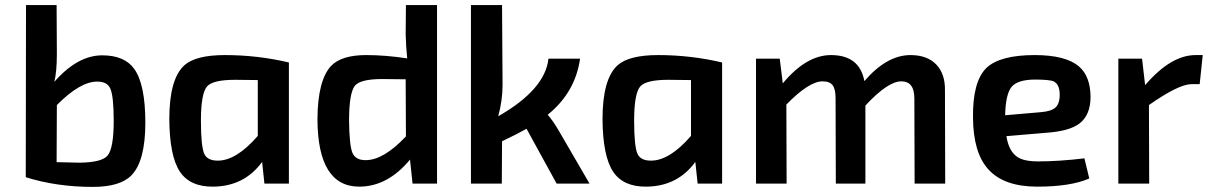

<svg xmlns="http://www.w3.org/2000/svg" viewBox="-20 -720 4737 753"><path d="M203 -509Q203 -438 193 -399Q284 -503 381 -503Q469 -503 507 -449Q550 -388 550 -239Q550 -89 496 -33Q452 13 344 13Q202 13 81 -25L82 -700H202ZM202 -84 293 -82Q379 -83 402 -110Q426 -139 426 -247Q426 -344 412 -374Q400 -400 361 -400Q294 -400 203 -308Z M1017 0 1008 -85Q938 11 816 12Q726 13 686 -46Q645 -107 644 -253Q644 -410 703 -464Q748 -504 862 -504Q990 -504 1113 -475V0ZM902 -407Q815 -407 792 -381Q768 -353 768 -247Q768 -147 781 -117Q793 -90 834 -90Q907 -90 991 -187V-406Z M1694 0H1598L1588 -94Q1500 12 1389 12Q1226 12 1225 -253Q1226 -406 1279 -462Q1320 -504 1416 -504Q1492 -504 1577 -491Q1572 -539 1571 -585L1572 -700H1694ZM1479 -410Q1394 -410 1372 -384Q1349 -355 1349 -247Q1350 -151 1362 -121Q1375 -91 1415 -92Q1484 -92 1572 -185L1571 -409Z M2255 -490Q2236 -357 2128 -270Q2149 -246 2170 -210L2292 0H2163L2045 -215Q2012 -196 1949 -166L1948 0H1827V-700H1949L1951 -387Q1951 -327 1934 -264Q2118 -369 2131 -490Z M2716 0 2707 -85Q2637 11 2515 12Q2425 13 2385 -46Q2344 -107 2343 -253Q2343 -410 2402 -464Q2447 -504 2561 -504Q2689 -504 2812 -475V0ZM2601 -407Q2514 -407 2491 -381Q2467 -353 2467 -247Q2467 -147 2480 -117Q2492 -90 2533 -90Q2606 -90 2690 -187V-406Z M3050 -393Q3142 -504 3239 -504Q3351 -504 3370 -402Q3458 -504 3551 -504Q3616 -504 3652 -467Q3687 -430 3686 -366L3687 0H3567L3566 -334Q3566 -401 3515 -401Q3462 -401 3374 -306V0H3258L3257 -334Q3257 -370 3246 -385Q3235 -401 3206 -401Q3153 -401 3064 -310L3065 0H2945V-490H3038Z M4252 -20Q4179 12 4048 12Q3917 12 3856 -56Q3797 -121 3796 -258Q3794 -399 3848 -453Q3901 -504 4038 -504Q4160 -504 4212 -459Q4256 -421 4257 -341Q4257 -269 4214 -236Q4174 -205 4080 -199L3927 -186Q3936 -128 3969 -105Q3995 -87 4051 -87Q4133 -87 4233 -99ZM4061 -280Q4102 -283 4119 -298Q4137 -314 4136 -352Q4135 -390 4112 -401Q4096 -408 4037 -408Q3971 -407 3948 -380Q3924 -352 3922 -268Z M4685 -390H4653Q4603 -390 4486 -308L4487 0H4366V-490H4459L4471 -386Q4572 -504 4669 -504H4697Z"/></svg>

Font: Taylor Sans Upright Semi Bold
Style: Regular
Weight: 600
Italic angle: -8°
Designer: Natanael Gama
Version: Version 1.001 September 8, 2015